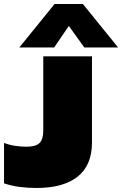

<svg xmlns="http://www.w3.org/2000/svg" viewBox="-25 -924 607 954"><path d="M71 -688 246 -904H387L562 -688H394L317 -795L244 -688ZM157 10Q114 10 74 5Q34 0 -5 -13V-214Q20 -204 49 -199.5Q78 -195 107 -195Q152 -195 171 -213Q190 -231 190 -275V-644H432V-216Q432 -103 361 -46.5Q290 10 157 10Z"/></svg>

Font: Boz Display
Style: Regular
Weight: 900
Version: Version 2.000; ttfautohint (v1.8.3)